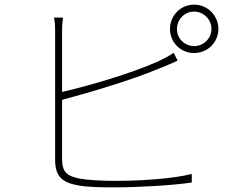

<svg xmlns="http://www.w3.org/2000/svg" viewBox="-20 -810 1040 829"><path d="M744 -685C744 -726 777 -760 818 -760C859 -760 893 -726 893 -685C893 -644 859 -611 818 -611C777 -611 744 -644 744 -685ZM714 -685C714 -627 760 -581 818 -581C876 -581 923 -627 923 -685C923 -743 876 -790 818 -790C760 -790 714 -743 714 -685ZM252 -734H213C217 -717 218 -701 218 -676C218 -631 218 -198 218 -120C218 -44 253 -21 320 -9C360 -2 418 -1 472 -1C580 -1 729 -10 808 -22V-59C724 -37 579 -29 472 -29C418 -29 356 -33 323 -39C271 -50 248 -65 248 -124V-379C361 -409 550 -464 674 -517C701 -527 728 -540 747 -548L730 -582C713 -570 688 -557 663 -545C542 -491 361 -439 248 -413V-676C248 -703 250 -717 252 -734Z"/></svg>

Font: Harano Aji Gothic TW ExtraLight
Style: Regular
Weight: 250
Foundry: Masamichi Hosoda
Version: HaranoAjiGothicTW-ExtraLight version 20230610;ttx 4.39.4